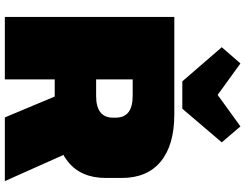

<svg xmlns="http://www.w3.org/2000/svg" viewBox="-130 -883 1013 793"><g transform="rotate(90 376.5 -486.5)"><path d="M50 -700H452Q579 -700 647 -644Q715 -588 715 -483V-417Q715 -314 647 -260Q579 -206 452 -206H297V-377H376Q421 -377 443.5 -394.5Q466 -412 466 -447V-457Q466 -493 443.5 -510.5Q421 -528 376 -528H250L308 -583V0H50ZM359 -253H615L728 0H465ZM568 -896 429 -733H316L175 -896L242 -973L448 -824H296L502 -973Z"/></g></svg>

Font: Pathway Extreme 28pt Black
Style: Regular
Weight: 900
Designer: Eduardo Rodriguez Tunni
Foundry: Eduardo Rodriguez Tunni
Version: Version 1.001;gftools[0.9.26]